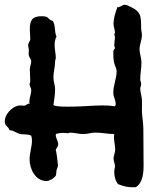

<svg xmlns="http://www.w3.org/2000/svg" viewBox="-26 -750 681 805"><path d="M576 -57C576 -108 575 -159 575 -210C575 -237 569 -262 569 -288C569 -303 570 -318 569 -333C568 -348 562 -363 562 -378C562 -385 566 -391 566 -398C566 -404 562 -410 562 -417C562 -441 567 -464 567 -488C567 -508 559 -526 559 -543C559 -563 569 -582 569 -603C569 -612 566 -621 566 -630C564 -676 570 -698 524 -720C515 -724 506 -730 497 -730C486 -730 478 -719 468 -720H466C458 -697 450 -674 450 -649C450 -637 456 -625 456 -614C456 -611 455 -609 453 -607C453 -604 456 -600 456 -595C456 -584 453 -573 453 -562C453 -558 454 -553 456 -549C455 -541 449 -545 449 -533C449 -518 449 -499 453 -485C456 -472 463 -465 463 -450C463 -422 449 -393 449 -361C449 -344 459 -331 459 -315C459 -311 458 -307 456 -304C439 -307 423 -308 406 -308C363 -308 320 -303 278 -303C263 -303 206 -301 198 -310C201 -332 205 -353 205 -375C205 -393 198 -408 198 -425C198 -448 205 -470 205 -492C205 -498 208 -503 208 -507C208 -524 203 -543 203 -561C203 -574 205 -586 211 -597C201 -616 208 -644 195 -662C171 -670 182 -682 149 -682C109 -682 99 -665 99 -627C99 -613 101 -599 101 -585C101 -579 92 -570 92 -560C92 -553 95 -546 95 -538C95 -531 93 -524 95 -517C97 -508 105 -501 105 -493C105 -483 99 -470 99 -458C99 -442 101 -426 101 -409C101 -404 98 -401 98 -397C98 -388 105 -381 105 -372C105 -356 97 -340 97 -324C97 -321 97 -317 98 -314C87 -319 88 -307 74 -307C66 -307 58 -309 50 -307C23 -301 -6 -270 -6 -242C-6 -219 9 -222 14 -204C31 -204 44 -191 59 -188C74 -185 91 -189 105 -181C107 -175 108 -167 108 -160C108 -134 98 -109 98 -82C98 -42 122 9 169 9C181 9 202 -3 208 -14C210 -19 210 -30 211 -36C212 -42 217 -50 217 -56C217 -62 211 -114 208 -120C209 -130 218 -134 218 -145C218 -159 207 -171 208 -185V-188C219 -192 231 -193 242 -193C246 -193 265 -189 266 -194C286 -194 304 -188 324 -188C341 -188 357 -194 375 -194C401 -194 427 -188 453 -188C449 -166 457 -144 457 -123C457 -109 450 -97 450 -85C450 -74 456 -64 456 -54C456 -46 453 -38 453 -30C453 -12 457 7 469 22C489 30 510 36 532 35H543C573 17 576 -26 576 -57Z"/></svg>

Font: Margarine
Style: Regular
Weight: 400
Designer: Astigmatic (AOETI)
Foundry: Astigmatic (AOETI)
Version: Version 1.000